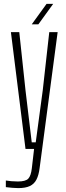

<svg xmlns="http://www.w3.org/2000/svg" viewBox="-20 -765 339 986"><path d="M73.5 201Q62.5 201 43 199.5Q23.5 198 10 196V162Q22 164 38.2 165.5Q54.5 167 71.5 167Q111.5 167 125.2 152.5Q139 138 143.5 99L155 0H111L36 -600H79L111 -301L143 -34H163.5L199.5 -301L233 -600H276L183.5 98Q179 134.5 167.2 157.2Q155.5 180 133 190.5Q110.5 201 73.5 201ZM143 -640 219 -745H253L177 -640Z"/></svg>

Font: Big Shoulders Text SC Thin
Style: Regular
Weight: 100
Designer: Patric King
Foundry: XO Type Co
Version: Version 2.002